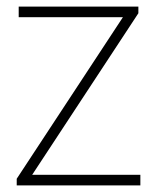

<svg xmlns="http://www.w3.org/2000/svg" viewBox="-20 -560 472 580"><path d="M30.5 0V-20L359.5 -520.5V-508H36.5V-540H398V-520L69 -19.5V-32H404V0Z"/></svg>

Font: Encode Sans Condensed Thin Thin
Style: Regular
Weight: 250
Version: Version 3.002